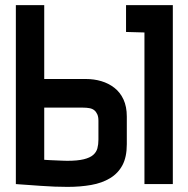

<svg xmlns="http://www.w3.org/2000/svg" viewBox="-20 -720 734 751"><path d="M473 -595 545 -593V0H656V-700H473ZM316 -411H153V-700H42V0Q42 0 55.5 1Q69 2 91 3.5Q113 5 140 7Q167 9 194 10Q221 11 244 11Q294 11 336.5 3.5Q379 -4 410.5 -23Q442 -42 459 -74Q476 -106 476 -156V-264Q476 -303 463 -331Q450 -359 427.5 -376.5Q405 -394 376.5 -402.5Q348 -411 316 -411ZM365 -174Q365 -155 361 -140Q357 -125 344.5 -114Q332 -103 307.5 -97Q283 -91 243 -91Q236 -91 225 -91.5Q214 -92 201.5 -92.5Q189 -93 178 -93.5Q167 -94 160 -94.5Q153 -95 153 -95V-299H305Q318 -299 329.5 -297Q341 -295 348.5 -289Q356 -283 360.5 -273Q365 -263 365 -248Z"/></svg>

Font: Advent Pro Expanded
Style: Bold
Weight: 700
Width: 7
Designer: VivaRado, Andreas Kalpakidis
Foundry: VivaRado, Andreas Kalpakidis
Version: Version 3.000